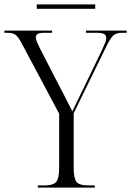

<svg xmlns="http://www.w3.org/2000/svg" viewBox="-27 -853 596 873"><path d="M145 0V-10H177Q215 -10 228.5 -26Q242 -42 242 -91V-336L71 -657Q55 -687 42.5 -695.5Q30 -704 5 -704H-7V-714H210V-704H179Q153 -704 144.5 -699Q136 -694 136 -683Q136 -674 141.5 -661Q147 -648 156 -630L236 -475Q254 -441 270.5 -408.5Q287 -376 302 -347Q311 -366 323.5 -391.5Q336 -417 351 -448L436 -624Q446 -645 451 -658Q456 -671 456 -680Q456 -693 446 -698.5Q436 -704 408 -704H364V-714H549V-704H530Q504 -704 491 -694Q478 -684 460 -649L308 -338V-91Q308 -42 321 -26Q334 -10 372 -10H404V0ZM140 -813V-833H406V-813Z"/></svg>

Font: Noto Serif Display SemiCondensed Light
Style: Regular
Weight: 300
Width: 4
Designer: Monotype Design Team
Foundry: Monotype Imaging Inc.
Version: Version 2.009